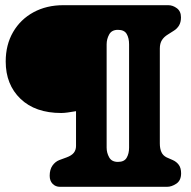

<svg xmlns="http://www.w3.org/2000/svg" viewBox="-20 -720 736 740"><path d="M477.5 -151V-549Q477.5 -573.5 468.2 -589.2Q459 -605 434.5 -605Q410.5 -605 400.8 -587.2Q391 -569.5 391 -549V-151Q391 -131 400.8 -113.5Q410.5 -96 434.5 -96Q459 -96 468.2 -112Q477.5 -128 477.5 -151ZM624 0H211Q194 0 182.8 -11.5Q171.5 -23 171.5 -42.5Q171.5 -66.5 182.2 -81.8Q193 -97 208.5 -103L237 -113.5Q256 -120.5 264.5 -131.2Q273 -142 273 -157.5V-291.5Q255 -288.5 241 -286.5Q227 -284.5 216 -284.5Q116 -284.5 59 -339.2Q2 -394 2 -483Q2 -547.5 30.5 -596.5Q59 -645.5 109.2 -672.8Q159.5 -700 224 -700H628.5Q646 -700 661.8 -688.2Q677.5 -676.5 677.5 -653Q677.5 -634 669.8 -621.5Q662 -609 650.5 -602L627 -587Q612 -578 604 -565.2Q596 -552.5 596 -533V-167Q596 -147.5 602 -134Q608 -120.5 622 -113.5L646 -103Q660.5 -96.5 669.2 -84.5Q678 -72.5 678 -52Q678 -24.5 659.8 -12.2Q641.5 0 624 0Z"/></svg>

Font: Fraunces 144pt S100 Black
Style: Regular
Weight: 900
Version: Version 1.000